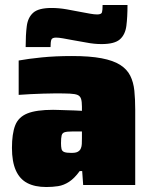

<svg xmlns="http://www.w3.org/2000/svg" viewBox="-20 -743 607 771"><path d="M166 8Q120 8 89.5 -8Q59 -24 43.5 -59Q28 -94 28 -149Q28 -206 41 -239.5Q54 -273 90 -287.5Q126 -302 193 -302Q201 -302 214.5 -301.5Q228 -301 245 -300.5Q262 -300 278.5 -299.5Q295 -299 309 -298V-315Q309 -335 305.5 -346Q302 -357 292 -361.5Q282 -366 260.5 -367Q239 -368 203 -368Q179 -368 153.5 -367Q128 -366 103 -365Q78 -364 55 -362V-500Q93 -507 147.5 -512.5Q202 -518 269 -518Q341 -518 388 -509Q435 -500 462.5 -482.5Q490 -465 503 -439Q516 -413 519.5 -379Q523 -345 523 -302V0H314L310 -56H300Q279 -27 257.5 -13Q236 1 213.5 4.5Q191 8 166 8ZM267 -129Q279 -129 286 -131Q293 -133 298 -137.5Q303 -142 305 -148Q308 -155 308.5 -165Q309 -175 309 -188V-215H269Q249 -215 239.5 -212Q230 -209 227.5 -199Q225 -189 225 -168Q225 -154 227 -145Q229 -136 238 -132.5Q247 -129 267 -129ZM83 -554Q83 -603 87.5 -638Q92 -673 113.5 -692Q135 -711 187 -711Q217 -711 248 -705.5Q279 -700 304 -695Q325 -691 342 -688Q359 -685 370 -685Q387 -685 389.5 -693.5Q392 -702 392 -723H492Q492 -675 487.5 -639.5Q483 -604 461.5 -585Q440 -566 388 -566Q358 -566 327.5 -572Q297 -578 271 -582Q250 -586 233 -589Q216 -592 205 -592Q189 -592 186 -583Q183 -574 183 -554Z"/></svg>

Font: Saira Thin Black
Style: Regular
Weight: 900
Version: Version 1.101